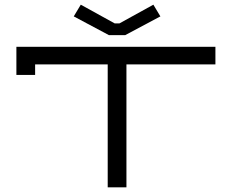

<svg xmlns="http://www.w3.org/2000/svg" viewBox="-20 -800 980 820"><path d="M665 -730 635 -780 490 -700H470L325 -780L295 -730L445 -650H515ZM440 0H520V-525H900V-600H50V-480H130V-525H440Z"/></svg>

Font: KetosagCBd
Style: Regular
Weight: 500
Designer: gluk
Foundry: gluk
Version: Version 00.0024